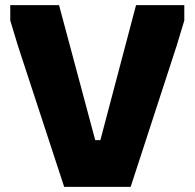

<svg xmlns="http://www.w3.org/2000/svg" viewBox="-20 -728 758 748"><path d="M230 0 50 -549 20 -648V-708H210L351 -182H371L510 -708H698V-648L668 -549L489 0Z"/></svg>

Font: Rowdies
Style: Regular
Weight: 400
Designer: Jaikishan Patel
Version: Version 1.000; ttfautohint (v1.8.3)